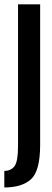

<svg xmlns="http://www.w3.org/2000/svg" viewBox="-48 -618 234 868"><path d="M-28.5 229.5Q51.5 229.5 92.5 192Q133.5 154.5 133.5 36V-598.5H33.5V42.5Q33.5 111.5 17.8 133Q2 154.5 -28.5 154.5Z"/></svg>

Font: Anybody ExtraCondensed Medium
Style: Regular
Weight: 500
Width: 2
Version: Version 1.113;gftools[0.9.25]